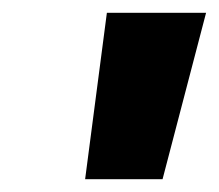

<svg xmlns="http://www.w3.org/2000/svg" viewBox="-20 -749 342 300"><path d="M113 -469H234L302 -729H147Z"/></svg>

Font: Uncut Sans
Style: Bold Italic
Weight: 700
Italic angle: -11°
Designer: Kasper Nordkvist
Foundry: UNCUT.wtf
Version: Version 1.304;Glyphs 3.2 (3246)